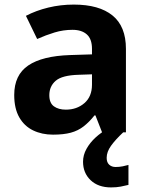

<svg xmlns="http://www.w3.org/2000/svg" viewBox="-20 -577 644 837"><path d="M302 -557Q412 -557 470.5 -509.5Q529 -462 529 -364V0H425L396 -74H392Q369 -45 344.5 -26Q320 -7 288.5 1.5Q257 10 211 10Q163 10 124.5 -8.5Q86 -27 64 -65.5Q42 -104 42 -163Q42 -250 103 -291.5Q164 -333 286 -337L381 -340V-364Q381 -407 358.5 -427Q336 -447 296 -447Q256 -447 218 -435.5Q180 -424 142 -407L93 -508Q137 -531 190.5 -544Q244 -557 302 -557ZM323 -251Q251 -249 223 -225Q195 -201 195 -162Q195 -128 215 -113.5Q235 -99 267 -99Q315 -99 348 -127.5Q381 -156 381 -208V-253ZM445 111Q445 131 456 141Q467 151 484 151Q500 151 515 148Q530 145 540 142V229Q524 233 506 236.5Q488 240 464 240Q408 240 375 208.5Q342 177 342 128Q342 99 357 72Q372 45 396.5 22.5Q421 0 452 -17L517 0Q483 32 464 58.5Q445 85 445 111Z"/></svg>

Font: Noto Sans Hebrew
Style: Bold
Weight: 700
Designer: Monotype Design Team
Foundry: Monotype Imaging Inc.
Version: Version 2.003